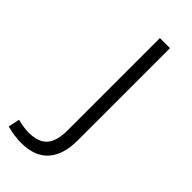

<svg xmlns="http://www.w3.org/2000/svg" viewBox="-332 -581 808 808"><g transform="rotate(45 71.5 -177.5)"><path d="M-11 185Q-30 185 -52.5 182Q-75 179 -97 173L-86 122Q-68 127 -51.5 129.5Q-35 132 -19 132Q38 132 64 102.5Q90 73 90 8V-540H150V8Q150 95 109.5 140Q69 185 -11 185Z"/></g></svg>

Font: Pathway Extreme 8pt Thin
Style: Regular
Weight: 100
Designer: Eduardo Rodriguez Tunni
Foundry: Eduardo Rodriguez Tunni
Version: Version 1.000